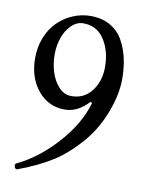

<svg xmlns="http://www.w3.org/2000/svg" viewBox="-76 -480 583 760"><g transform="rotate(10 215.0 -99.5)"><path d="M46.9 224.1Q38.6 227.1 34.7 216.6Q30.8 206.1 38.1 202.1Q120.6 163.6 193.8 82.8Q267.1 2 292 -85L285.2 -88.9Q241.7 -41 189 -41Q124 -41 81.5 -92Q39.1 -143.1 39.1 -222.2Q39.1 -266.1 54.2 -304.2Q69.3 -342.3 95.2 -368.2Q121.1 -394 155.5 -408.9Q189.9 -423.8 228 -423.8Q273.4 -423.8 306.6 -404.5Q339.8 -385.3 358.2 -352.3Q376.5 -319.3 384.8 -281.2Q393.1 -243.2 393.1 -199.2Q393.1 -137.7 366 -66.2Q338.9 5.4 294.9 58.1Q241.7 120.6 187 156.2Q132.3 191.9 46.9 224.1ZM206.1 -98.1Q257.3 -98.1 287.6 -137.7Q317.9 -177.2 317.9 -233.9Q317.9 -299.3 288.1 -344.7Q258.3 -390.1 204.1 -390.1Q176.8 -390.1 155.3 -368.4Q133.8 -346.7 123.3 -315.2Q112.8 -283.7 112.8 -250Q112.8 -212.9 123.3 -179Q133.8 -145 155.5 -121.6Q177.2 -98.1 206.1 -98.1Z"/></g></svg>

Font: Junicode SmCond
Style: Regular
Weight: 400
Width: 4
Designer: Peter S. Baker
Version: Version 2.206